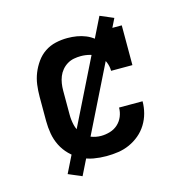

<svg xmlns="http://www.w3.org/2000/svg" viewBox="-100 -687 800 844"><g transform="rotate(-15 300.0 -265.0)"><path d="M298 8Q268 8 239.5 3Q211 -2 185 -15.5Q159 -29 138 -50Q117 -71 104 -97Q91 -123 86 -152Q81 -181 81 -210V-320Q81 -347 84.5 -374Q88 -401 98 -426Q108 -451 124 -473.5Q140 -496 162.5 -511Q185 -526 211.5 -532Q238 -538 265 -538Q287 -538 308 -534.5Q329 -531 348.5 -523Q368 -515 384.5 -501.5Q401 -488 414 -471V-530H511V-349H414Q414 -370 405.5 -390Q397 -410 380.5 -422.5Q364 -435 343.5 -440.5Q323 -446 302 -446Q286 -446 270 -443Q254 -440 240 -431.5Q226 -423 215.5 -410.5Q205 -398 199 -383Q193 -368 190.5 -352Q188 -336 188 -320V-210Q188 -186 193.5 -162.5Q199 -139 214 -120.5Q229 -102 251.5 -93Q274 -84 298 -84Q318 -84 338.5 -90Q359 -96 374.5 -110Q390 -124 398 -143.5Q406 -163 406 -184Q406 -184 406 -184Q406 -184 406 -184H513Q513 -184 513 -184Q513 -184 513 -184Q513 -157 506 -130.5Q499 -104 484.5 -80.5Q470 -57 449 -39.5Q428 -22 403.5 -11Q379 0 352 4Q325 8 298 8ZM173 66 112 40 427 -596 488 -570 443 -479Z"/></g></svg>

Font: Iosevka Curly Slab SmBdEx
Style: Regular
Weight: 600
Width: 7
Monospace: yes
Designer: Belleve Invis
Foundry: Belleve Invis
Version: Version 11.1.0; ttfautohint (v1.8.3)